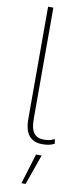

<svg xmlns="http://www.w3.org/2000/svg" viewBox="-103 -740 431 1005"><g transform="rotate(10 113.0 -237.0)"><path d="M95 -704V-112Q95 -60 112.5 -37.5Q130 -15 164 -15Q185 -15 197.5 -18.5Q210 -22 222 -28L226 -4Q214 3 198.5 6.5Q183 10 162 10Q115 10 91 -18.5Q67 -47 67 -109V-704ZM169 69 112 230H90L139 69Z"/></g></svg>

Font: Prodigy Sans ExtraLight
Style: Regular
Weight: 200
Designer: Wei Huang
Foundry: Wei Huang
Version: Version 1.003; ttfautohint (v1.8.3)